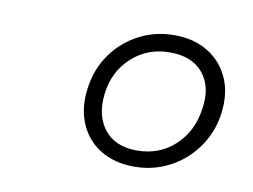

<svg xmlns="http://www.w3.org/2000/svg" viewBox="-46 -919 555 422"><g transform="rotate(10 232.0 -708.0)"><path d="M444 -706Q438 -663 414 -629.5Q390 -596 354 -577Q318 -558 275 -558Q231 -558 199.5 -577.5Q168 -597 153.5 -631.5Q139 -666 145 -710Q151 -754 174.5 -787Q198 -820 234 -839Q270 -858 313 -858Q357 -858 388.5 -838.5Q420 -819 435 -785Q450 -751 444 -706ZM401 -709Q409 -758 384.5 -788.5Q360 -819 310 -819Q260 -819 225 -787Q190 -755 184 -705Q178 -656 202 -625Q226 -594 275 -594Q325 -594 359.5 -626Q394 -658 401 -709Z"/></g></svg>

Font: Libre Franklin Thin
Style: Italic
Weight: 100
Italic angle: -8°
Designer: Pablo Impallari, Rodrigo Fuenzalida, Nhung Nguyen
Foundry: Impallari Type
Version: Version 3.000